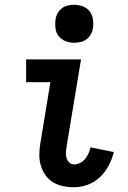

<svg xmlns="http://www.w3.org/2000/svg" viewBox="-20 -780 540 808"><path d="M292 8Q268 8 244.5 3Q221 -2 202.5 -13.5Q184 -25 171 -43.5Q158 -62 151.5 -84Q145 -106 145.5 -130Q146 -154 150 -178L192 -434H90V-530H321L260 -162Q258 -150 257.5 -138Q257 -126 260 -115Q263 -104 271.5 -96Q280 -88 292 -88Q304 -88 317 -94.5Q330 -101 338.5 -111.5Q347 -122 352.5 -134.5Q358 -147 361 -160L459 -140Q452 -111 437.5 -83.5Q423 -56 400.5 -34.5Q378 -13 349 -2.5Q320 8 292 8ZM292 -600Q273 -600 255.5 -607Q238 -614 227 -628Q216 -642 213.5 -661Q211 -680 214 -699Q216 -713 223 -725Q230 -737 241 -745.5Q252 -754 265.5 -757Q279 -760 292 -760Q311 -760 329 -753Q347 -746 357.5 -732Q368 -718 371 -699Q374 -680 371 -661Q369 -647 362 -635Q355 -623 343.5 -614.5Q332 -606 318.5 -603Q305 -600 292 -600Z"/></svg>

Font: Iosevka Slab
Style: Bold Italic
Weight: 700
Italic angle: -9°
Monospace: yes
Designer: Belleve Invis
Foundry: Belleve Invis
Version: Version 11.1.0; ttfautohint (v1.8.3)